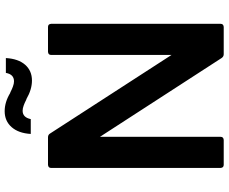

<svg xmlns="http://www.w3.org/2000/svg" viewBox="-96 -858 955 802"><g transform="rotate(-90 381.0 -457.5)"><path d="M669 0H555Q545 0 539 -9L210 -517V-13Q210 -1 197 0H93Q81 0 80 -13V-721Q80 -733 93 -734H208Q219 -734 224 -725L552 -218V-721Q552 -733 565 -734H669Q681 -734 682 -721V-13Q682 -1 669 0ZM445 -801Q408 -801 368 -824Q366 -824 359.5 -827.5Q353 -831 341 -835.5Q329 -840 319 -840Q291 -840 284 -806H222Q225 -857 250.5 -886Q276 -915 317 -915Q355 -915 393 -892Q395 -892 401.5 -888.5Q408 -885 420 -880.5Q432 -876 442 -876Q471 -876 477 -910H539Q536 -858 511 -829.5Q486 -801 445 -801Z"/></g></svg>

Font: YamahaIndonesia935. App
Style: Bold
Weight: 700
Designer: Dalton Maag Ltd
Foundry: Dalton Maag Ltd
Version: Version 1.002; January 01, 2024; Regular/Italic